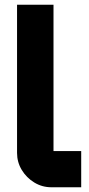

<svg xmlns="http://www.w3.org/2000/svg" viewBox="-20 -791 377 811"><path d="M197 0Q158 0 125 -20Q92 -40 72 -73Q52 -106 52 -145V-771H206V-153Q206 -153 206 -153Q206 -153 206 -153H323V0H197Z"/></svg>

Font: Orbitron Black
Style: Regular
Weight: 900
Designer: Matt McInerney
Foundry: The League of Moveable Type
Version: Version 2.001